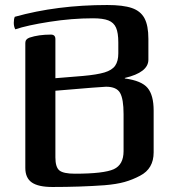

<svg xmlns="http://www.w3.org/2000/svg" viewBox="-20 -733 688 766"><path d="M351 -660Q391 -660 412.5 -651.5Q434 -643 443 -622.5Q452 -602 452 -564V-520Q452 -489 439.5 -471Q427 -453 397 -444Q367 -435 311 -430L201 -421V-577Q201 -595 183 -595Q134 -595 98 -583Q81 -577 81 -562V-63Q81 -23 107 -5Q133 13 189 13Q300 13 397 6Q445 2 477 -7Q509 -16 539 -32Q593 -60 593 -125V-292Q593 -353 569 -382Q545 -411 478 -420V-422Q572 -444 572 -495V-578Q572 -631 556.5 -660Q541 -689 506 -701Q471 -713 408 -713Q207 -713 39 -666Q35 -657 35 -642Q35 -627 41 -616Q88 -632 177.5 -646Q267 -660 351 -660ZM201 -105V-371Q389 -387 403 -387Q445 -387 459 -362.5Q473 -338 473 -278V-130Q473 -76 434 -58Q394 -40 279 -40Q233 -40 217 -53Q201 -66 201 -105Z"/></svg>

Font: Federant
Style: Regular
Weight: 400
Designer: Olexa M. Volochay, Alexei Vanyashin, Otto Ludwig Naegele
Foundry: Cyreal (www.cyreal.org)
Version: Version 1.011; ttfautohint (v1.4.1)